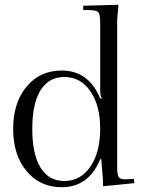

<svg xmlns="http://www.w3.org/2000/svg" viewBox="-20 -770 599 803"><path d="M399 -675Q399 -711 390.5 -719.5Q382 -728 346 -728H328V-746L475 -750V-743Q470 -693 470 -689V-71Q470 -40 476 -30Q482 -20 504 -20Q507 -20 513 -20.5Q519 -21 523 -21L540 -22L542 -4L411 9V1Q411 -24 407.5 -57Q404 -90 404 -104H399Q351 13 238 13Q147 13 91 -54.5Q35 -122 35 -231Q35 -340 91 -407.5Q147 -475 238 -475Q351 -475 399 -358H405V-361Q399 -370 399 -392ZM249 -448Q184 -448 149.5 -392.5Q115 -337 115 -231Q115 -125 149.5 -69Q184 -13 249 -13Q317 -13 358 -73Q399 -133 399 -231Q399 -329 358 -388.5Q317 -448 249 -448Z"/></svg>

Font: Foglihten068fMac
Style: Regular
Weight: 500
Designer: gluk (gluksza@wp.pl)
Foundry: gluk (gluksza@wp.pl)
Version: Version 0.68